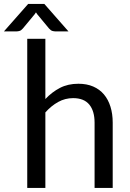

<svg xmlns="http://www.w3.org/2000/svg" viewBox="-64 -928 642 948"><path d="M274 -773H209Q203 -773 194.8 -775.2Q186.5 -777.5 178 -787.5L119.5 -858L113.5 -867L107.5 -858L49 -787.5Q40.5 -777.5 32.2 -775.2Q24 -773 18 -773H-44.5L75 -908.5H155ZM160 -439Q192.5 -473.5 232 -494Q271.5 -514.5 323 -514.5Q364.5 -514.5 396.2 -500.8Q428 -487 449.2 -461.8Q470.5 -436.5 481.5 -401Q492.5 -365.5 492.5 -322.5V0H403V-322.5Q403 -380 376.8 -411.8Q350.5 -443.5 297 -443.5Q257.5 -443.5 223.2 -424.5Q189 -405.5 160 -373V0H70.5V-736.5H160Z"/></svg>

Font: Lato-Regular
Style: Regular
Weight: 400
Designer: Lukasz Dziedzic with Adam Twardoch and Botio Nikoltchev
Foundry: tyPoland Lukasz Dziedzic
Version: Version 2.015; 2015-08-06; http://www.latofonts.com/